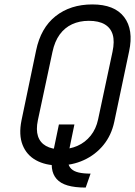

<svg xmlns="http://www.w3.org/2000/svg" viewBox="-20 -736 610 867"><path d="M290 -48 316 -174H246L219 -44Q211 -6 214.5 23Q218 52 235.5 72Q253 92 285.5 101.5Q318 111 367 111L389 48Q357 48 335.5 43Q314 38 302 26.5Q290 15 287 -3.5Q284 -22 290 -48ZM143 -508 77 -192Q64 -127 82 -81.5Q100 -36 142.5 -12.5Q185 11 244 11Q306 11 358.5 -13Q411 -37 447 -81Q483 -125 496 -186L563 -504Q584 -602 540.5 -659Q497 -716 397 -716Q298 -716 231 -663Q164 -610 143 -508ZM151 -193 217 -502Q227 -549 249.5 -580Q272 -611 305.5 -626.5Q339 -642 381 -642Q426 -642 453 -626Q480 -610 489 -579.5Q498 -549 488 -502L423 -197Q414 -154 389.5 -123.5Q365 -93 330 -77.5Q295 -62 254 -62Q214 -62 187.5 -77Q161 -92 151.5 -121Q142 -150 151 -193Z"/></svg>

Font: Advent Pro Medium
Style: Italic
Weight: 500
Italic angle: -12°
Version: Version 3.000